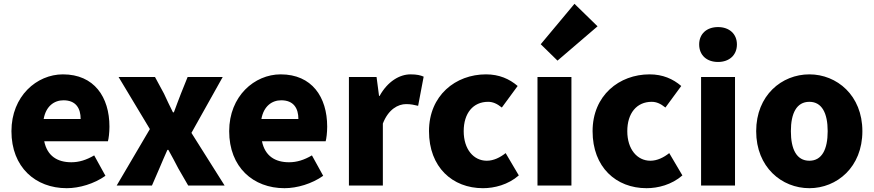

<svg xmlns="http://www.w3.org/2000/svg" viewBox="-20 -973 4583 1007"><path d="M330 14C396 14 474 -9 533 -51L474 -158C433 -134 395 -122 354 -122C282 -122 228 -154 212 -232H546C550 -246 554 -277 554 -309C554 -464 474 -583 310 -583C173 -583 40 -469 40 -285C40 -96 166 14 330 14ZM209 -349C221 -416 264 -447 313 -447C378 -447 403 -405 403 -349Z M592 0H777L816 -90C830 -123 844 -156 858 -187H863C881 -156 898 -122 915 -90L967 0H1158L984 -276L1148 -569H964L929 -482C917 -449 903 -416 892 -384H887C871 -416 855 -449 840 -482L793 -569H602L766 -296Z M1472 14C1538 14 1616 -9 1675 -51L1616 -158C1575 -134 1537 -122 1496 -122C1424 -122 1370 -154 1354 -232H1688C1692 -246 1696 -277 1696 -309C1696 -464 1616 -583 1452 -583C1315 -583 1182 -469 1182 -285C1182 -96 1308 14 1472 14ZM1351 -349C1363 -416 1406 -447 1455 -447C1520 -447 1545 -405 1545 -349Z M1810 0H1988V-325C2017 -400 2068 -427 2110 -427C2135 -427 2152 -423 2173 -418L2202 -571C2186 -578 2167 -583 2133 -583C2076 -583 2013 -546 1971 -470H1968L1955 -569H1810Z M2513 14C2573 14 2645 -4 2701 -53L2632 -170C2603 -147 2569 -130 2533 -130C2464 -130 2412 -190 2412 -285C2412 -379 2461 -439 2540 -439C2564 -439 2586 -430 2612 -409L2695 -522C2652 -559 2598 -583 2529 -583C2370 -583 2230 -473 2230 -285C2230 -96 2353 14 2513 14Z M2799 0H2977V-569H2799ZM2904 -655 3114 -835 2993 -953 2816 -741Z M3371 14C3431 14 3503 -4 3559 -53L3490 -170C3461 -147 3427 -130 3391 -130C3322 -130 3270 -190 3270 -285C3270 -379 3319 -439 3398 -439C3422 -439 3444 -430 3470 -409L3553 -522C3510 -559 3456 -583 3387 -583C3228 -583 3088 -473 3088 -285C3088 -96 3211 14 3371 14Z M3657 0H3835V-569H3657ZM3746 -648C3805 -648 3845 -684 3845 -740C3845 -795 3805 -831 3746 -831C3686 -831 3647 -795 3647 -740C3647 -684 3686 -648 3746 -648Z M4225 14C4369 14 4503 -96 4503 -285C4503 -473 4369 -583 4225 -583C4080 -583 3946 -473 3946 -285C3946 -96 4080 14 4225 14ZM4225 -130C4158 -130 4128 -190 4128 -285C4128 -379 4158 -439 4225 -439C4291 -439 4321 -379 4321 -285C4321 -190 4291 -130 4225 -130Z"/></svg>

Font: ChiuKong Gothic MN Heavy
Style: Regular
Weight: 900
Designer: Ryoko NISHIZUKA 西塚涼子 (kana, bopomofo & ideographs); Paul D. Hunt (Latin, Greek & Cyrillic); Sandoll Communications 산돌커뮤니
Foundry: Adobe
Version: Version 1.300